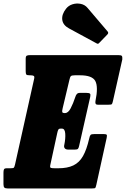

<svg xmlns="http://www.w3.org/2000/svg" viewBox="-56 -1060 709 1080"><path d="M265.5 -309.5 227.5 -134.5Q223.5 -118 229.8 -115.8Q236 -113.5 253.5 -113.5H272Q323 -113.5 356.5 -129.5Q390 -145.5 410.8 -182Q431.5 -218.5 445.5 -280Q449 -296.5 453.5 -301.2Q458 -306 477 -306H525Q540.5 -306 543.8 -302.2Q547 -298.5 544 -284.5L486 -21Q482.5 -6 480 -3Q477.5 0 461.5 0H-13Q-26.5 0 -31.5 -5Q-36.5 -10 -36.5 -24.5V-88.5Q-36.5 -101.5 -33.5 -107.5Q-30.5 -113.5 -18 -113.5H1.5Q18 -113.5 21.5 -116.5Q25 -119.5 28.5 -134.5L136 -616.5Q139 -629.5 133.8 -633Q128.5 -636.5 114.5 -636.5H110.5Q95 -636.5 91.8 -641Q88.5 -645.5 88.5 -660V-729Q88.5 -744 94.8 -747Q101 -750 115 -750H609Q625.5 -750 629.2 -745.5Q633 -741 632 -726L579 -490.5Q576 -477 572.8 -474Q569.5 -471 554.5 -471H495.5Q484 -471 481.8 -476.8Q479.5 -482.5 481 -491.5Q497.5 -571.5 480.2 -604Q463 -636.5 394 -636.5H365.5Q348 -636.5 343 -632Q338 -627.5 334.5 -611L296.5 -451.5Q292.5 -435 294.5 -429.5Q296.5 -424 305 -424H309.5Q327.5 -424 341.5 -450.8Q355.5 -477.5 367.5 -514Q370.5 -524.5 376.2 -531Q382 -537.5 393 -537.5H430.5Q445.5 -537.5 450 -533.2Q454.5 -529 451.5 -515L389 -239Q386.5 -227.5 382.5 -223Q378.5 -218.5 365 -218.5H328.5Q314 -218.5 308.2 -226Q302.5 -233.5 305.5 -244.5Q313 -280.5 311 -308.5Q309 -336.5 292.5 -336.5H284.5Q275 -336.5 271.8 -330.2Q268.5 -324 265.5 -309.5ZM315.5 -1011Q329.5 -1029 352.2 -1036Q375 -1043 398.2 -1038.2Q421.5 -1033.5 436.5 -1015.5L548 -884.5Q557 -875.5 548.5 -866.5L502.5 -819Q498 -814.5 495.5 -813.8Q493 -813 487.5 -816L332.5 -900Q298 -918.5 294.2 -948.8Q290.5 -979 315.5 -1011Z"/></svg>

Font: Besley* Condensed Heavy
Style: Italic
Weight: 800
Width: 3
Italic angle: -13°
Designer: Owen Earl
Foundry: indestructible type*
Version: Version 3.000; ttfautohint (v1.8.3)